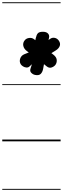

<svg xmlns="http://www.w3.org/2000/svg" viewBox="-25 -1250 556 1698"><path d="M467.5 -803.5 429.5 -780 446.5 -767Q474.5 -745.5 476.8 -720.2Q479 -695 464.5 -675.5Q452 -660 430.5 -653Q409 -646 388 -663L364 -682.5L356.5 -642Q351 -612 334.8 -596.2Q318.5 -580.5 284.5 -587.5Q266 -591.5 252 -605.8Q238 -620 244 -640L257 -682L235.5 -662Q224 -651.5 208 -653Q192 -654.5 178.2 -663.2Q164.5 -672 158 -682.5Q144.5 -706 153.8 -732.8Q163 -759.5 190.5 -770.5L229.5 -786L212.5 -798.5Q186.5 -818 181 -844.8Q175.5 -871.5 194 -894Q207.5 -911 232 -914.2Q256.5 -917.5 273.5 -905L287.5 -894.5L291.5 -913.5Q298 -943 310.2 -956Q322.5 -969 354.5 -969Q385.5 -969 399.8 -953.2Q414 -937.5 408.5 -915L404 -896.5L419.5 -907Q437.5 -919.5 459.5 -915Q481.5 -910.5 495.5 -890Q511.5 -866.5 503.5 -843.8Q495.5 -821 467.5 -803.5ZM467.5 -803.5 429.5 -780 446.5 -767Q474.5 -745.5 476.8 -720.2Q479 -695 464.5 -675.5Q452 -660 430.5 -653Q409 -646 388 -663L364 -682.5L356.5 -642Q351 -612 334.8 -596.2Q318.5 -580.5 284.5 -587.5Q266 -591.5 252 -605.8Q238 -620 244 -640L257 -682L235.5 -662Q224 -651.5 208 -653Q192 -654.5 178.2 -663.2Q164.5 -672 158 -682.5Q144.5 -706 153.8 -732.8Q163 -759.5 190.5 -770.5L229.5 -786L212.5 -798.5Q186.5 -818 181 -844.8Q175.5 -871.5 194 -894Q207.5 -911 232 -914.2Q256.5 -917.5 273.5 -905L287.5 -894.5L291.5 -913.5Q298 -943 310.2 -956Q322.5 -969 354.5 -969Q385.5 -969 399.8 -953.2Q414 -937.5 408.5 -915L404 -896.5L419.5 -907Q437.5 -919.5 459.5 -915Q481.5 -910.5 495.5 -890Q511.5 -866.5 503.5 -843.8Q495.5 -821 467.5 -803.5ZM-5 420.5H511V428.5H-5ZM-5 -16H511V0H-5ZM-5 -505.5H511V-497.5H-5ZM-5 -1230H511V-1222H-5Z"/></svg>

Font: Edu VIC WA NT Pre Guide
Style: Regular
Weight: 400
Designer: Tina and Corey Anderson, Eben Sorkin, Mirko Velimirovic
Foundry: Google for Education
Version: Version 1.000